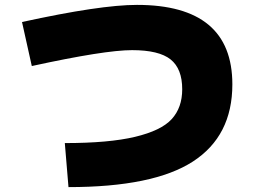

<svg xmlns="http://www.w3.org/2000/svg" viewBox="-20 -735 1040 785"><path d="M110 -465 70 -645Q390 -715 540 -715Q930 -715 930 -390Q930 -179 768.5 -74.5Q607 30 260 30L245 -150Q425 -150 532 -175.5Q639 -201 682 -248Q725 -295 725 -370Q725 -454 677.5 -492Q630 -530 520 -530Q408 -530 110 -465Z"/></svg>

Font: Mplus 1p Black
Style: Regular
Weight: 900
Version: Version 1.061